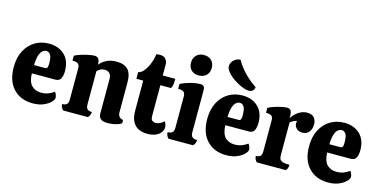

<svg xmlns="http://www.w3.org/2000/svg" viewBox="-80 -1271 3385 1708"><g transform="rotate(15 1612.5 -417.5)"><path d="M274 9Q162 9 95.5 -62Q29 -133 29 -260Q29 -347 62 -410.5Q95 -474 151.5 -508Q208 -542 280 -542Q370 -542 424.5 -489.5Q479 -437 479 -342Q479 -304 466.5 -275.5Q454 -247 415 -247H199Q202 -168 235.5 -135Q269 -102 323 -102Q357 -102 386 -112.5Q415 -123 440 -142Q449 -134 454.5 -117.5Q460 -101 460 -90Q460 -74 437.5 -50.5Q415 -27 373.5 -9Q332 9 274 9ZM199 -323H300Q317 -323 321.5 -336Q326 -349 326 -368Q326 -432 310.5 -452.5Q295 -473 274 -473Q257 -473 240 -460Q223 -447 212 -414.5Q201 -382 199 -323Z M554 0Q543 -11 536.5 -24Q530 -37 530 -53Q560 -53 573 -66Q586 -79 586 -108V-400Q586 -426 571.5 -438Q557 -450 519 -450V-495Q542 -508 577.5 -519Q613 -530 646.5 -536.5Q680 -543 698 -543Q719 -543 732.5 -530Q746 -517 748 -474Q773 -505 811.5 -524Q850 -543 901 -543Q971 -543 1006.5 -507.5Q1042 -472 1042 -387V-114Q1042 -65 1090 -56L1091 -27Q1081 -17 1059 -9.5Q1037 -2 1011.5 2Q986 6 964 6Q921 6 900.5 -10Q880 -26 880 -61V-373Q880 -414 862 -430Q844 -446 818 -446Q777 -446 749 -413V-108Q749 -79 761.5 -66Q774 -53 804 -53Q804 -23 781 0Z M1328 7Q1286 7 1251 -8.5Q1216 -24 1194.5 -62Q1173 -100 1173 -166V-441H1110V-502Q1137 -506 1161 -536Q1185 -566 1202.5 -610Q1220 -654 1225 -698Q1243 -701 1258 -701Q1298 -701 1313.5 -678Q1329 -655 1329 -635V-530H1445Q1445 -506 1442.5 -482.5Q1440 -459 1429 -441H1331V-159Q1331 -127 1344 -116.5Q1357 -106 1377 -106Q1397 -106 1417.5 -116.5Q1438 -127 1450 -141Q1461 -132 1465 -114.5Q1469 -97 1469 -88Q1469 -66 1454 -44Q1439 -22 1407.5 -7.5Q1376 7 1328 7Z M1636 -613Q1593 -613 1567.5 -638.5Q1542 -664 1542 -707Q1542 -749 1568.5 -775Q1595 -801 1638 -801Q1682 -801 1707.5 -775Q1733 -749 1733 -707Q1733 -664 1706.5 -638.5Q1680 -613 1636 -613ZM1524 0Q1513 -11 1507 -24Q1501 -37 1501 -54Q1530 -54 1544 -66.5Q1558 -79 1558 -109V-399Q1558 -425 1545.5 -438Q1533 -451 1492 -451V-495Q1507 -504 1538 -515.5Q1569 -527 1605.5 -535Q1642 -543 1671 -543Q1694 -543 1704 -532.5Q1714 -522 1714 -497V-108Q1714 -78 1729 -66Q1744 -54 1773 -54Q1773 -37 1767 -24Q1761 -11 1750 0Z M2056 9Q1944 9 1877.5 -62Q1811 -133 1811 -260Q1811 -347 1844 -410.5Q1877 -474 1933.5 -508Q1990 -542 2062 -542Q2152 -542 2206.5 -489.5Q2261 -437 2261 -342Q2261 -304 2248.5 -275.5Q2236 -247 2197 -247H1981Q1984 -168 2017.5 -135Q2051 -102 2105 -102Q2139 -102 2168 -112.5Q2197 -123 2222 -142Q2231 -134 2236.5 -117.5Q2242 -101 2242 -90Q2242 -74 2219.5 -50.5Q2197 -27 2155.5 -9Q2114 9 2056 9ZM1981 -323H2082Q2099 -323 2103.5 -336Q2108 -349 2108 -368Q2108 -432 2092.5 -452.5Q2077 -473 2056 -473Q2039 -473 2022 -460Q2005 -447 1994 -414.5Q1983 -382 1981 -323ZM2101 -597Q2081 -597 2052 -607.5Q2023 -618 1992 -635.5Q1961 -653 1934.5 -674.5Q1908 -696 1891.5 -719.5Q1875 -743 1875 -764Q1875 -781 1885.5 -799.5Q1896 -818 1916 -831Q1936 -844 1962 -844Q1984 -803 2016.5 -764.5Q2049 -726 2085.5 -695Q2122 -664 2154 -643Q2151 -619 2136 -608Q2121 -597 2101 -597Z M2337 0Q2326 -11 2320 -24Q2314 -37 2314 -54Q2343 -54 2355.5 -66.5Q2368 -79 2368 -109V-398Q2368 -424 2354 -435.5Q2340 -447 2302 -447V-492Q2326 -506 2359 -516.5Q2392 -527 2424 -533.5Q2456 -540 2474 -540Q2497 -540 2507.5 -524Q2518 -508 2518 -455Q2529 -476 2550.5 -496.5Q2572 -517 2599 -530Q2626 -543 2655 -543Q2702 -543 2722 -519Q2742 -495 2742 -457Q2742 -414 2720 -387Q2698 -360 2659 -360Q2625 -360 2605 -379.5Q2585 -399 2585 -424Q2585 -440 2588 -449Q2572 -445 2557 -438.5Q2542 -432 2527 -418V-118Q2527 -95 2534 -81Q2541 -67 2561.5 -60.5Q2582 -54 2623 -54Q2623 -37 2619 -24Q2615 -11 2604 0Z M2994 9Q2882 9 2815.5 -62Q2749 -133 2749 -260Q2749 -347 2782 -410.5Q2815 -474 2871.5 -508Q2928 -542 3000 -542Q3090 -542 3144.5 -489.5Q3199 -437 3199 -342Q3199 -304 3186.5 -275.5Q3174 -247 3135 -247H2919Q2922 -168 2955.5 -135Q2989 -102 3043 -102Q3077 -102 3106 -112.5Q3135 -123 3160 -142Q3169 -134 3174.5 -117.5Q3180 -101 3180 -90Q3180 -74 3157.5 -50.5Q3135 -27 3093.5 -9Q3052 9 2994 9ZM2919 -323H3020Q3037 -323 3041.5 -336Q3046 -349 3046 -368Q3046 -432 3030.5 -452.5Q3015 -473 2994 -473Q2977 -473 2960 -460Q2943 -447 2932 -414.5Q2921 -382 2919 -323Z"/></g></svg>

Font: Calistoga
Style: Regular
Weight: 400
Designer: Yvonne Schuttler, Eben Sorkin
Foundry: www.sorkintype.com
Version: Version 1.010; ttfautohint (v1.8.4.7-5d5b)